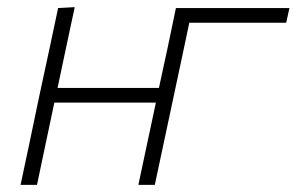

<svg xmlns="http://www.w3.org/2000/svg" viewBox="-20 -517 830 537"><path d="M37.5 0Q49.5 -56 60.5 -108Q71.5 -160 84 -220.5L94.5 -270Q108 -333 119.5 -386Q130.5 -439 142.5 -494.5L189 -497Q177 -440.5 165.5 -387Q154 -333.5 141 -271H424.5L449.5 -386.5Q460.5 -439 472 -494.5H789.5L780.5 -453.5H509.5Q500 -409 491 -366Q481.5 -322.5 470.5 -270L460 -220.5Q447 -160 436 -108Q425 -56 413 0H367Q379 -56 390 -108Q401 -160 414 -220.5L416 -230H132L130 -220.5Q117.5 -160 106.2 -108Q95 -56 83.5 0Z"/></svg>

Font: Heraclito ExtraLight
Style: Italic
Weight: 200
Italic angle: -12°
Designer: Kostas Bartsokas (font) & Cristiano Sobral (main changes)
Foundry: Kostas Bartsokas (font) & Cristiano Sobral (main changes)
Version: Version 1.00;July 8, 2020;FontCreator 13.0.0.2655 64-bit